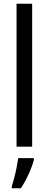

<svg xmlns="http://www.w3.org/2000/svg" viewBox="-20 -780 258 1021"><path d="M151 0H68V-760H151ZM160 61V71Q151 105 131.5 147.5Q112 190 91 221H43V210Q49 192 56 165Q63 138 68.5 109.5Q74 81 77 61Z"/></svg>

Font: Avrile Sans Condensed
Style: Regular
Weight: 400
Width: 3
Designer: Monotype Design Team
Foundry: Monotype Imaging Inc.
Version: Version 2.001;September 10, 2019;FontCreator 11.5.0.2425 64-